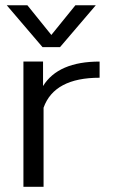

<svg xmlns="http://www.w3.org/2000/svg" viewBox="-20 -716 432 736"><path d="M143.1 -535.2 5.9 -695.8H85L176.8 -582L269 -695.8H347.2L210 -535.2ZM69.8 0V-480H145V-386.2Q203.1 -480 361.8 -480V-418Q188 -418 147 -303.2V0Z"/></svg>

Font: Prompt Light
Style: Regular
Weight: 300
Designer: Katatrad Team
Foundry: CadsonDemak
Version: Version 1.000;PS 001.000;hotconv 1.0.88;makeotf.lib2.5.64775